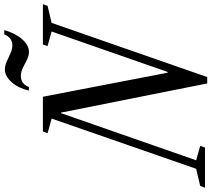

<svg xmlns="http://www.w3.org/2000/svg" viewBox="-121 -917 994 902"><g transform="rotate(-90 376.0 -466.0)"><path d="M435 10.5 298 -676.5H295.5L74 -41.5L141.5 -22.5L134 0H-55L-46.5 -22.5L34 -41.5L270 -720.5L201 -739.5L209.5 -761.5H372.5L485.5 -175.5H489L679 -720.5L610.5 -739.5L618 -761.5H807.5L799.5 -739.5L719.5 -720.5L465 10.5ZM584 -827Q564.5 -827 545.8 -836.5Q527 -846 508.5 -855.5Q490 -865 470 -865Q432.5 -865 418.5 -827.5H401.5Q413 -877 441.2 -908.5Q469.5 -940 500 -940Q519 -940 538.2 -931.2Q557.5 -922.5 576.8 -913.8Q596 -905 614.5 -905Q649 -905 666 -943H685.5Q671.5 -892 643 -859.5Q614.5 -827 584 -827Z"/></g></svg>

Font: Libre Caslon Condensed
Style: Italic
Weight: 400
Italic angle: -22.583°
Designer: Pablo Impallari, Rodrigo Fuenzalida, Katja Schimmel, Ertekin Erdin
Foundry: Pablo Impallari, Rodrigo Fuenzalida
Version: Version 2.000;gftools[0.9.33]